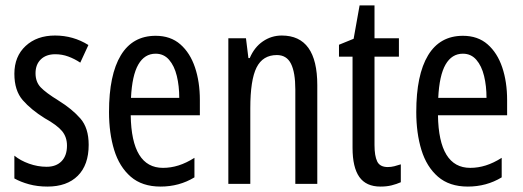

<svg xmlns="http://www.w3.org/2000/svg" viewBox="-20 -678 1930 708"><path d="M307 -144Q307 -70 267 -30Q227 10 155 10Q118 10 87 1.5Q56 -7 33 -20V-104Q55 -86 87 -74.5Q119 -63 152 -63Q187 -63 207 -83.5Q227 -104 227 -141Q227 -173 208.5 -195Q190 -217 145 -242Q95 -273 64 -308.5Q33 -344 33 -406Q33 -470 74.5 -508.5Q116 -547 183 -547Q250 -547 306 -512L276 -447Q255 -461 232 -469.5Q209 -478 184 -478Q150 -478 130.5 -459Q111 -440 111 -408Q111 -376 130 -356Q149 -336 196 -307Q246 -276 276.5 -241Q307 -206 307 -144Z M554 -546Q609 -546 645 -514.5Q681 -483 699 -429.5Q717 -376 717 -309V-253H462Q465 -59 581 -59Q610 -59 638.5 -68Q667 -77 697 -96V-24Q641 10 572 10Q504 10 462 -26.5Q420 -63 401 -125Q382 -187 382 -265Q382 -402 425.5 -474Q469 -546 554 -546ZM554 -480Q513 -480 490 -440Q467 -400 463 -317H641Q641 -361 632 -398Q623 -435 603.5 -457.5Q584 -480 554 -480Z M1019 -547Q1150 -547 1150 -364V0H1069V-348Q1069 -411 1053 -443Q1037 -475 1001 -475Q949 -475 926 -429Q903 -383 903 -279V0H822V-537H887L896 -464H901Q918 -504 949.5 -525.5Q981 -547 1019 -547Z M1410 -62Q1422 -62 1434 -65Q1446 -68 1458 -72V-6Q1442 1 1424 5.5Q1406 10 1383 10Q1330 10 1305 -25.5Q1280 -61 1280 -133V-469H1230V-513L1284 -535L1306 -658H1361V-537H1451V-469H1361V-143Q1361 -103 1371 -82.5Q1381 -62 1410 -62Z M1687 -546Q1742 -546 1778 -514.5Q1814 -483 1832 -429.5Q1850 -376 1850 -309V-253H1595Q1598 -59 1714 -59Q1743 -59 1771.5 -68Q1800 -77 1830 -96V-24Q1774 10 1705 10Q1637 10 1595 -26.5Q1553 -63 1534 -125Q1515 -187 1515 -265Q1515 -402 1558.5 -474Q1602 -546 1687 -546ZM1687 -480Q1646 -480 1623 -440Q1600 -400 1596 -317H1774Q1774 -361 1765 -398Q1756 -435 1736.5 -457.5Q1717 -480 1687 -480Z"/></svg>

Font: Noto Sans ExtraCondensed
Style: Regular
Weight: 400
Width: 2
Designer: Monotype Design Team
Foundry: Monotype Imaging Inc.
Version: Version 2.013; ttfautohint (v1.8.4.7-5d5b)